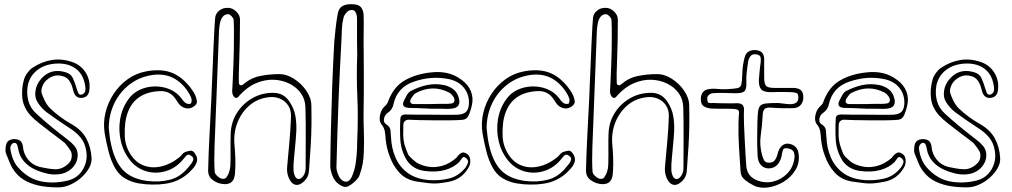

<svg xmlns="http://www.w3.org/2000/svg" viewBox="-20 -766 4767 904"><path d="M49 41Q35 23 26 0.5Q17 -22 8 -44Q5 -52 6 -66Q7 -80 10 -89Q15 -103 29.5 -108Q44 -113 58 -110Q85 -106 88 -75Q91 -41 112 -15Q133 11 167 20Q187 24 203.5 27Q220 30 242 31Q267 31 289.5 15Q312 -1 316 -18Q321 -40 313.5 -54Q306 -68 286 -92Q282 -96 262 -111Q242 -126 215.5 -146Q189 -166 164 -186Q139 -206 125 -221Q91 -258 85.5 -302Q80 -346 93 -392Q98 -408 109 -423Q120 -438 133 -447Q177 -476 224 -483.5Q271 -491 320 -474Q361 -460 383.5 -424Q406 -388 401 -344Q400 -328 391.5 -317.5Q383 -307 365 -305Q349 -304 339.5 -312.5Q330 -321 326 -336Q325 -340 324 -343Q323 -346 322 -350Q317 -371 305.5 -387Q294 -403 273 -408Q248 -415 226.5 -406Q205 -397 190 -379Q182 -369 177.5 -354Q173 -339 176 -328Q182 -309 192 -289.5Q202 -270 216 -256Q261 -213 316 -182Q364 -155 386 -114.5Q408 -74 411 -24Q413 0 400 24Q387 48 364.5 68.5Q342 89 314.5 102Q287 115 260 116Q223 117 183.5 111.5Q144 106 108.5 89.5Q73 73 49 41ZM147 -338Q151 -369 173 -394Q216 -444 281 -428Q312 -421 322.5 -399Q333 -377 340 -352Q343 -343 347 -331.5Q351 -320 361 -320Q372 -321 379 -331.5Q386 -342 379 -373Q369 -419 336.5 -443Q304 -467 254 -467Q197 -466 159.5 -439Q122 -412 111 -365Q104 -326 113.5 -291Q123 -256 152 -230Q187 -198 223.5 -168Q260 -138 297 -110Q317 -95 331 -78.5Q345 -62 346 -36Q346 -6 326 18.5Q306 43 272 52Q239 59 207.5 52.5Q176 46 147 33Q115 19 93 -6Q71 -31 65 -68Q64 -75 60.5 -84Q57 -93 50 -93Q41 -95 34 -85Q27 -75 29 -64Q32 -41 41 -18Q50 5 65 22Q113 76 173.5 88Q234 100 300 84Q347 72 370.5 31.5Q394 -9 386 -56Q380 -94 358.5 -119.5Q337 -145 306 -164Q278 -182 251.5 -200.5Q225 -219 199 -238Q175 -257 158.5 -282Q142 -307 147 -338Z M696 103Q668 103 634 97.5Q600 92 569.5 74.5Q539 57 520 22Q501 -13 490.5 -55Q480 -97 473 -138Q465 -187 476.5 -235Q488 -283 515 -324Q542 -365 581 -393Q620 -421 668 -430Q743 -444 795 -421Q847 -398 887 -339Q890 -334 893.5 -328.5Q897 -323 899 -318Q905 -305 907 -290.5Q909 -276 893 -265Q877 -254 861 -255.5Q845 -257 831 -268Q824 -274 818.5 -282Q813 -290 808 -298Q781 -340 731 -337Q591 -330 570 -190Q566 -156 567.5 -123Q569 -90 584 -58Q609 -8 649 10Q689 28 735 18.5Q781 9 824 -25Q831 -31 836.5 -38Q842 -45 849 -49Q859 -53 871 -55.5Q883 -58 889 -53Q897 -47 903 -35Q909 -23 908 -13Q908 -3 901.5 9Q895 21 887 29Q853 68 808.5 86Q764 104 696 103ZM492 -164Q494 -146 496 -127.5Q498 -109 502 -91Q519 -8 558.5 34Q598 76 674 86Q730 93 780.5 80Q831 67 868 20Q874 13 881 4Q888 -5 890 -14.5Q892 -24 881 -32Q866 -44 855 -31Q844 -18 835 -7Q801 29 756.5 41Q712 53 669 40.5Q626 28 595 -8Q562 -48 549.5 -99.5Q537 -151 545.5 -203.5Q554 -256 584 -298Q604 -327 636.5 -342.5Q669 -358 706 -359Q743 -360 776 -347Q809 -334 831 -307Q836 -300 841.5 -293Q847 -286 854 -281Q866 -274 878 -278Q880 -279 881.5 -286.5Q883 -294 882 -299Q881 -304 878.5 -309.5Q876 -315 873 -321Q845 -371 801 -396Q757 -421 698 -413Q637 -404 591 -369Q545 -334 519 -281Q493 -228 492 -164Z M1105 -375Q1105 -368 1111 -365.5Q1117 -363 1123 -367Q1160 -399 1203.5 -408Q1247 -417 1292 -417Q1328 -418 1363.5 -395.5Q1399 -373 1422.5 -338.5Q1446 -304 1446 -268Q1447 -221 1446.5 -177Q1446 -133 1443 -82.5Q1440 -32 1435 35Q1434 66 1412.5 87Q1391 108 1371 104Q1353 100 1341 74.5Q1329 49 1332 19Q1337 -38 1342.5 -96.5Q1348 -155 1350 -214Q1352 -247 1336.5 -270Q1321 -293 1294.5 -303Q1268 -313 1236 -307Q1187 -299 1151 -266.5Q1115 -234 1097 -186.5Q1079 -139 1084 -84Q1087 -53 1088 -21.5Q1089 10 1087 42Q1086 75 1073 88.5Q1060 102 1036 101Q1008 100 983.5 83Q959 66 960 35Q962 -48 966.5 -131.5Q971 -215 975 -298Q976 -327 978 -371Q980 -415 982 -464.5Q984 -514 986 -560Q988 -606 990 -639Q992 -672 993 -682Q995 -702 1012 -716Q1029 -730 1054 -729Q1074 -729 1092 -712Q1110 -695 1110 -674Q1110 -622 1109 -571.5Q1108 -521 1106 -469Q1105 -450 1104.5 -422.5Q1104 -395 1105 -375ZM1081 -531Q1081 -566 1081.5 -601.5Q1082 -637 1080 -673Q1079 -681 1070.5 -689.5Q1062 -698 1057 -699Q1039 -700 1029 -687.5Q1019 -675 1015.5 -656Q1012 -637 1011 -618.5Q1010 -600 1010 -589Q1005 -459 1000 -330Q995 -201 990 -72Q989 -42 989 -13Q989 16 991 44Q992 53 1004.5 64Q1017 75 1027 76Q1041 77 1046 69Q1051 61 1055 54Q1060 43 1062.5 30Q1065 17 1065 5Q1066 -29 1065.5 -63.5Q1065 -98 1066 -132Q1067 -188 1094 -232Q1121 -276 1166 -302.5Q1211 -329 1266 -329Q1315 -329 1342 -289Q1365 -255 1371 -219Q1377 -183 1375 -146Q1373 -109 1369 -72Q1367 -45 1364 -18Q1361 9 1362 36Q1362 46 1367.5 60.5Q1373 75 1385 77Q1396 78 1407.5 63Q1419 48 1419 24Q1419 -47 1419.5 -118.5Q1420 -190 1418 -261Q1417 -298 1397 -326.5Q1377 -355 1343 -372Q1309 -389 1268.5 -390.5Q1228 -392 1186 -374.5Q1144 -357 1107 -316Q1097 -301 1087.5 -306Q1078 -311 1074 -327Q1072 -338 1074 -351Q1075 -374 1076.5 -404Q1078 -434 1079 -463.5Q1080 -493 1080.5 -512Q1081 -531 1081 -531Z M1692 -252Q1691 -201 1693 -150.5Q1695 -100 1693 -50Q1692 -19 1687.5 6Q1683 31 1672 61Q1669 70 1657.5 82Q1646 94 1632.5 103.5Q1619 113 1609 114Q1597 115 1581 105Q1565 95 1557 83Q1547 69 1541 50Q1535 31 1535 14Q1536 -78 1538.5 -171Q1541 -264 1544 -358Q1546 -411 1548.5 -464Q1551 -517 1554 -571Q1557 -603 1560.5 -635.5Q1564 -668 1570 -700Q1574 -726 1591.5 -737Q1609 -748 1643 -746Q1669 -745 1680 -731.5Q1691 -718 1692 -694Q1693 -666 1692.5 -638Q1692 -610 1692 -582Q1692 -582 1692 -558.5Q1692 -535 1692.5 -497.5Q1693 -460 1693 -415.5Q1693 -371 1693 -328Q1693 -285 1692 -252ZM1662 -510Q1662 -510 1661.5 -528Q1661 -546 1661 -573.5Q1661 -601 1661 -629.5Q1661 -658 1661 -679Q1661 -696 1654 -709Q1647 -722 1628 -718Q1619 -716 1609 -704Q1599 -692 1597 -681Q1591 -658 1590 -633.5Q1589 -609 1588 -585Q1584 -512 1580.5 -439.5Q1577 -367 1574 -294Q1571 -215 1568.5 -136Q1566 -57 1564 22Q1564 34 1568.5 46.5Q1573 59 1579 70Q1593 90 1609.5 89.5Q1626 89 1636 67Q1650 36 1655 0.5Q1660 -35 1661 -65Q1662 -95 1662 -108Q1667 -213 1662.5 -309Q1658 -405 1662 -510Z M1911 -202Q1898 -204 1889 -198Q1880 -192 1879 -179Q1878 -148 1878.5 -127Q1879 -106 1884.5 -86Q1890 -66 1902 -38Q1906 -31 1921.5 -17Q1937 -3 1944 1Q1967 14 1997 19Q2027 24 2061 15Q2095 6 2129 -23Q2137 -36 2149.5 -44.5Q2162 -53 2178 -42Q2192 -34 2194 -13.5Q2196 7 2186 23Q2155 78 2093 90Q2061 96 2040.5 97.5Q2020 99 1999 96.5Q1978 94 1943 89Q1892 81 1861 47.5Q1830 14 1814 -32Q1807 -50 1802.5 -69.5Q1798 -89 1796 -108Q1795 -128 1792 -146.5Q1789 -165 1775 -182Q1764 -198 1769 -222.5Q1774 -247 1787 -261Q1792 -266 1798 -272Q1804 -278 1806 -285Q1832 -357 1885.5 -387.5Q1939 -418 2009 -425Q2049 -430 2085.5 -422Q2122 -414 2155 -389Q2185 -367 2197.5 -335.5Q2210 -304 2201 -267Q2197 -248 2188 -226Q2179 -204 2159 -202Q2138 -200 2101 -199.5Q2064 -199 2024.5 -199.5Q1985 -200 1953.5 -200.5Q1922 -201 1911 -202ZM2009 -226Q2041 -226 2073 -225.5Q2105 -225 2137 -226Q2164 -228 2175.5 -240.5Q2187 -253 2188 -280Q2189 -322 2164.5 -352.5Q2140 -383 2096 -393Q2053 -402 2012 -399Q1971 -396 1930 -382Q1851 -356 1833 -277Q1829 -251 1806 -235Q1791 -225 1788 -207Q1785 -189 1798 -181Q1817 -169 1818.5 -153Q1820 -137 1821 -120Q1823 -69 1842 -24.5Q1861 20 1900 48.5Q1939 77 2002 82Q2050 85 2094 74.5Q2138 64 2171 24Q2179 13 2183 1Q2187 -11 2175 -21Q2163 -32 2155.5 -21.5Q2148 -11 2142 -3Q2116 23 2074.5 34.5Q2033 46 1980 39Q1926 32 1897 -9Q1868 -56 1865 -106.5Q1862 -157 1865 -207Q1866 -219 1872.5 -223Q1879 -227 1889 -227Q1920 -226 1949.5 -226Q1979 -226 2009 -226ZM1904 -258Q1867 -261 1882 -292Q1888 -305 1895.5 -318Q1903 -331 1913 -337Q1951 -357 1990.5 -365.5Q2030 -374 2073 -365Q2097 -359 2114.5 -345.5Q2132 -332 2139 -309Q2156 -257 2102 -254Q2091 -253 2079.5 -253.5Q2068 -254 2056 -254H2012Q2012 -254 1992.5 -255Q1973 -256 1947.5 -257Q1922 -258 1904 -258ZM2012 -276Q2012 -276 2024.5 -276.5Q2037 -277 2053.5 -277Q2070 -277 2082 -277Q2094 -277 2106.5 -279Q2119 -281 2120 -295Q2120 -304 2111.5 -315Q2103 -326 2095 -330Q2018 -370 1938 -328Q1931 -324 1926 -317Q1921 -310 1916 -303Q1909 -291 1912.5 -283.5Q1916 -276 1931 -276Z M2475 103Q2447 103 2413 97.5Q2379 92 2348.5 74.5Q2318 57 2299 22Q2280 -13 2269.5 -55Q2259 -97 2252 -138Q2244 -187 2255.5 -235Q2267 -283 2294 -324Q2321 -365 2360 -393Q2399 -421 2447 -430Q2522 -444 2574 -421Q2626 -398 2666 -339Q2669 -334 2672.5 -328.5Q2676 -323 2678 -318Q2684 -305 2686 -290.5Q2688 -276 2672 -265Q2656 -254 2640 -255.5Q2624 -257 2610 -268Q2603 -274 2597.5 -282Q2592 -290 2587 -298Q2560 -340 2510 -337Q2370 -330 2349 -190Q2345 -156 2346.5 -123Q2348 -90 2363 -58Q2388 -8 2428 10Q2468 28 2514 18.5Q2560 9 2603 -25Q2610 -31 2615.5 -38Q2621 -45 2628 -49Q2638 -53 2650 -55.5Q2662 -58 2668 -53Q2676 -47 2682 -35Q2688 -23 2687 -13Q2687 -3 2680.5 9Q2674 21 2666 29Q2632 68 2587.5 86Q2543 104 2475 103ZM2271 -164Q2273 -146 2275 -127.5Q2277 -109 2281 -91Q2298 -8 2337.5 34Q2377 76 2453 86Q2509 93 2559.5 80Q2610 67 2647 20Q2653 13 2660 4Q2667 -5 2669 -14.5Q2671 -24 2660 -32Q2645 -44 2634 -31Q2623 -18 2614 -7Q2580 29 2535.5 41Q2491 53 2448 40.5Q2405 28 2374 -8Q2341 -48 2328.5 -99.5Q2316 -151 2324.5 -203.5Q2333 -256 2363 -298Q2383 -327 2415.5 -342.5Q2448 -358 2485 -359Q2522 -360 2555 -347Q2588 -334 2610 -307Q2615 -300 2620.5 -293Q2626 -286 2633 -281Q2645 -274 2657 -278Q2659 -279 2660.5 -286.5Q2662 -294 2661 -299Q2660 -304 2657.5 -309.5Q2655 -315 2652 -321Q2624 -371 2580 -396Q2536 -421 2477 -413Q2416 -404 2370 -369Q2324 -334 2298 -281Q2272 -228 2271 -164Z M2884 -375Q2884 -368 2890 -365.5Q2896 -363 2902 -367Q2939 -399 2982.5 -408Q3026 -417 3071 -417Q3107 -418 3142.5 -395.5Q3178 -373 3201.5 -338.5Q3225 -304 3225 -268Q3226 -221 3225.5 -177Q3225 -133 3222 -82.5Q3219 -32 3214 35Q3213 66 3191.5 87Q3170 108 3150 104Q3132 100 3120 74.5Q3108 49 3111 19Q3116 -38 3121.5 -96.5Q3127 -155 3129 -214Q3131 -247 3115.5 -270Q3100 -293 3073.5 -303Q3047 -313 3015 -307Q2966 -299 2930 -266.5Q2894 -234 2876 -186.5Q2858 -139 2863 -84Q2866 -53 2867 -21.5Q2868 10 2866 42Q2865 75 2852 88.5Q2839 102 2815 101Q2787 100 2762.5 83Q2738 66 2739 35Q2741 -48 2745.5 -131.5Q2750 -215 2754 -298Q2755 -327 2757 -371Q2759 -415 2761 -464.5Q2763 -514 2765 -560Q2767 -606 2769 -639Q2771 -672 2772 -682Q2774 -702 2791 -716Q2808 -730 2833 -729Q2853 -729 2871 -712Q2889 -695 2889 -674Q2889 -622 2888 -571.5Q2887 -521 2885 -469Q2884 -450 2883.5 -422.5Q2883 -395 2884 -375ZM2860 -531Q2860 -566 2860.5 -601.5Q2861 -637 2859 -673Q2858 -681 2849.5 -689.5Q2841 -698 2836 -699Q2818 -700 2808 -687.5Q2798 -675 2794.5 -656Q2791 -637 2790 -618.5Q2789 -600 2789 -589Q2784 -459 2779 -330Q2774 -201 2769 -72Q2768 -42 2768 -13Q2768 16 2770 44Q2771 53 2783.5 64Q2796 75 2806 76Q2820 77 2825 69Q2830 61 2834 54Q2839 43 2841.5 30Q2844 17 2844 5Q2845 -29 2844.5 -63.5Q2844 -98 2845 -132Q2846 -188 2873 -232Q2900 -276 2945 -302.5Q2990 -329 3045 -329Q3094 -329 3121 -289Q3144 -255 3150 -219Q3156 -183 3154 -146Q3152 -109 3148 -72Q3146 -45 3143 -18Q3140 9 3141 36Q3141 46 3146.5 60.5Q3152 75 3164 77Q3175 78 3186.5 63Q3198 48 3198 24Q3198 -47 3198.5 -118.5Q3199 -190 3197 -261Q3196 -298 3176 -326.5Q3156 -355 3122 -372Q3088 -389 3047.5 -390.5Q3007 -392 2965 -374.5Q2923 -357 2886 -316Q2876 -301 2866.5 -306Q2857 -311 2853 -327Q2851 -338 2853 -351Q2854 -374 2855.5 -404Q2857 -434 2858 -463.5Q2859 -493 2859.5 -512Q2860 -531 2860 -531Z M3740 -42Q3746 0 3725.5 34Q3705 68 3670 89.5Q3635 111 3596.5 116.5Q3558 122 3528 107Q3506 96 3487.5 81Q3469 66 3467 44Q3463 -10 3459.5 -70.5Q3456 -131 3457 -186Q3458 -218 3459.5 -232Q3461 -246 3451.5 -250Q3442 -254 3410 -254Q3389 -254 3368 -254Q3347 -254 3327 -255Q3309 -257 3295.5 -264.5Q3282 -272 3280 -292Q3278 -312 3286 -326.5Q3294 -341 3310 -345Q3331 -350 3355 -347.5Q3379 -345 3400 -346Q3437 -348 3452 -351Q3467 -354 3470.5 -369Q3474 -384 3475 -420Q3476 -458 3486 -496Q3491 -516 3506 -524Q3521 -532 3541 -530Q3563 -527 3571 -514.5Q3579 -502 3578 -482V-401Q3578 -371 3587 -361.5Q3596 -352 3627 -352H3715Q3735 -352 3748 -343.5Q3761 -335 3762 -314Q3764 -291 3752.5 -275Q3741 -259 3719 -257Q3692 -256 3665.5 -256.5Q3639 -257 3613 -259Q3592 -261 3582 -254.5Q3572 -248 3571 -225Q3569 -178 3562 -130.5Q3555 -83 3568 -36Q3572 -23 3577.5 -11.5Q3583 0 3601 0Q3618 0 3626.5 -10Q3635 -20 3639 -34Q3641 -42 3643.5 -50Q3646 -58 3650 -65Q3670 -98 3704 -87Q3736 -77 3740 -42ZM3483 -182Q3483 -182 3484 -160.5Q3485 -139 3486.5 -106.5Q3488 -74 3490 -40Q3492 -6 3494 18Q3499 64 3542 82Q3581 98 3619.5 89Q3658 80 3686 51.5Q3714 23 3720 -18Q3723 -38 3717 -50.5Q3711 -63 3691 -67Q3670 -72 3666 -58.5Q3662 -45 3660 -31Q3647 25 3600 27Q3578 27 3563.5 12Q3549 -3 3547 -32Q3545 -72 3545 -111Q3545 -150 3546 -190Q3547 -224 3549.5 -242.5Q3552 -261 3560.5 -269Q3569 -277 3587.5 -279Q3606 -281 3640 -281Q3650 -281 3666.5 -278.5Q3683 -276 3699.5 -275.5Q3716 -275 3727.5 -282Q3739 -289 3739 -308Q3739 -314 3737 -321Q3735 -328 3722 -330Q3717 -332 3694 -332.5Q3671 -333 3646 -333Q3621 -333 3608 -332Q3576 -332 3564 -345.5Q3552 -359 3553 -391Q3555 -411 3556.5 -430Q3558 -449 3561 -468Q3563 -482 3561.5 -494.5Q3560 -507 3541 -510Q3523 -513 3514 -502Q3505 -491 3502 -474Q3499 -451 3496 -427.5Q3493 -404 3494 -380Q3496 -346 3484.5 -336Q3473 -326 3439 -327Q3414 -328 3386 -328.5Q3358 -329 3334 -327Q3326 -326 3318 -319.5Q3310 -313 3310 -303Q3310 -284 3316.5 -282Q3323 -280 3342 -281Q3347 -281 3354 -280.5Q3361 -280 3368 -280Q3388 -280 3408.5 -279.5Q3429 -279 3449 -280Q3486 -281 3483 -245Q3482 -229 3482.5 -213.5Q3483 -198 3483 -182Z M3961 -202Q3948 -204 3939 -198Q3930 -192 3929 -179Q3928 -148 3928.5 -127Q3929 -106 3934.5 -86Q3940 -66 3952 -38Q3956 -31 3971.5 -17Q3987 -3 3994 1Q4017 14 4047 19Q4077 24 4111 15Q4145 6 4179 -23Q4187 -36 4199.5 -44.5Q4212 -53 4228 -42Q4242 -34 4244 -13.5Q4246 7 4236 23Q4205 78 4143 90Q4111 96 4090.5 97.5Q4070 99 4049 96.5Q4028 94 3993 89Q3942 81 3911 47.5Q3880 14 3864 -32Q3857 -50 3852.5 -69.5Q3848 -89 3846 -108Q3845 -128 3842 -146.5Q3839 -165 3825 -182Q3814 -198 3819 -222.5Q3824 -247 3837 -261Q3842 -266 3848 -272Q3854 -278 3856 -285Q3882 -357 3935.5 -387.5Q3989 -418 4059 -425Q4099 -430 4135.5 -422Q4172 -414 4205 -389Q4235 -367 4247.5 -335.5Q4260 -304 4251 -267Q4247 -248 4238 -226Q4229 -204 4209 -202Q4188 -200 4151 -199.5Q4114 -199 4074.5 -199.5Q4035 -200 4003.5 -200.5Q3972 -201 3961 -202ZM4059 -226Q4091 -226 4123 -225.5Q4155 -225 4187 -226Q4214 -228 4225.5 -240.5Q4237 -253 4238 -280Q4239 -322 4214.5 -352.5Q4190 -383 4146 -393Q4103 -402 4062 -399Q4021 -396 3980 -382Q3901 -356 3883 -277Q3879 -251 3856 -235Q3841 -225 3838 -207Q3835 -189 3848 -181Q3867 -169 3868.5 -153Q3870 -137 3871 -120Q3873 -69 3892 -24.5Q3911 20 3950 48.5Q3989 77 4052 82Q4100 85 4144 74.5Q4188 64 4221 24Q4229 13 4233 1Q4237 -11 4225 -21Q4213 -32 4205.5 -21.5Q4198 -11 4192 -3Q4166 23 4124.5 34.5Q4083 46 4030 39Q3976 32 3947 -9Q3918 -56 3915 -106.5Q3912 -157 3915 -207Q3916 -219 3922.5 -223Q3929 -227 3939 -227Q3970 -226 3999.5 -226Q4029 -226 4059 -226ZM3954 -258Q3917 -261 3932 -292Q3938 -305 3945.5 -318Q3953 -331 3963 -337Q4001 -357 4040.5 -365.5Q4080 -374 4123 -365Q4147 -359 4164.5 -345.5Q4182 -332 4189 -309Q4206 -257 4152 -254Q4141 -253 4129.5 -253.5Q4118 -254 4106 -254H4062Q4062 -254 4042.5 -255Q4023 -256 3997.5 -257Q3972 -258 3954 -258ZM4062 -276Q4062 -276 4074.5 -276.5Q4087 -277 4103.5 -277Q4120 -277 4132 -277Q4144 -277 4156.5 -279Q4169 -281 4170 -295Q4170 -304 4161.5 -315Q4153 -326 4145 -330Q4068 -370 3988 -328Q3981 -324 3976 -317Q3971 -310 3966 -303Q3959 -291 3962.5 -283.5Q3966 -276 3981 -276Z M4327 41Q4313 23 4304 0.5Q4295 -22 4286 -44Q4283 -52 4284 -66Q4285 -80 4288 -89Q4293 -103 4307.5 -108Q4322 -113 4336 -110Q4363 -106 4366 -75Q4369 -41 4390 -15Q4411 11 4445 20Q4465 24 4481.5 27Q4498 30 4520 31Q4545 31 4567.5 15Q4590 -1 4594 -18Q4599 -40 4591.5 -54Q4584 -68 4564 -92Q4560 -96 4540 -111Q4520 -126 4493.5 -146Q4467 -166 4442 -186Q4417 -206 4403 -221Q4369 -258 4363.5 -302Q4358 -346 4371 -392Q4376 -408 4387 -423Q4398 -438 4411 -447Q4455 -476 4502 -483.5Q4549 -491 4598 -474Q4639 -460 4661.5 -424Q4684 -388 4679 -344Q4678 -328 4669.5 -317.5Q4661 -307 4643 -305Q4627 -304 4617.5 -312.5Q4608 -321 4604 -336Q4603 -340 4602 -343Q4601 -346 4600 -350Q4595 -371 4583.5 -387Q4572 -403 4551 -408Q4526 -415 4504.5 -406Q4483 -397 4468 -379Q4460 -369 4455.5 -354Q4451 -339 4454 -328Q4460 -309 4470 -289.5Q4480 -270 4494 -256Q4539 -213 4594 -182Q4642 -155 4664 -114.5Q4686 -74 4689 -24Q4691 0 4678 24Q4665 48 4642.5 68.5Q4620 89 4592.5 102Q4565 115 4538 116Q4501 117 4461.5 111.5Q4422 106 4386.5 89.5Q4351 73 4327 41ZM4425 -338Q4429 -369 4451 -394Q4494 -444 4559 -428Q4590 -421 4600.5 -399Q4611 -377 4618 -352Q4621 -343 4625 -331.5Q4629 -320 4639 -320Q4650 -321 4657 -331.5Q4664 -342 4657 -373Q4647 -419 4614.5 -443Q4582 -467 4532 -467Q4475 -466 4437.5 -439Q4400 -412 4389 -365Q4382 -326 4391.5 -291Q4401 -256 4430 -230Q4465 -198 4501.5 -168Q4538 -138 4575 -110Q4595 -95 4609 -78.5Q4623 -62 4624 -36Q4624 -6 4604 18.5Q4584 43 4550 52Q4517 59 4485.5 52.5Q4454 46 4425 33Q4393 19 4371 -6Q4349 -31 4343 -68Q4342 -75 4338.5 -84Q4335 -93 4328 -93Q4319 -95 4312 -85Q4305 -75 4307 -64Q4310 -41 4319 -18Q4328 5 4343 22Q4391 76 4451.5 88Q4512 100 4578 84Q4625 72 4648.5 31.5Q4672 -9 4664 -56Q4658 -94 4636.5 -119.5Q4615 -145 4584 -164Q4556 -182 4529.5 -200.5Q4503 -219 4477 -238Q4453 -257 4436.5 -282Q4420 -307 4425 -338Z"/></svg>

Font: Shizuru
Style: Regular
Weight: 400
Version: Version 1.000